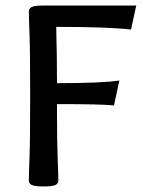

<svg xmlns="http://www.w3.org/2000/svg" viewBox="-20 -671 516 699"><path d="M138.7 7.8Q106.4 7.8 95.7 2.4Q85 -2.9 85 -12.7Q85 -33.2 87.4 -94.7Q89.8 -156.2 89.8 -323.2Q89.8 -490.2 87.4 -550Q85 -609.9 85 -630.4Q85 -640.1 95.7 -645.5Q106.4 -650.9 138.7 -650.9H476.1L457 -563.5Q371.6 -573.2 184.6 -573.2Q187.5 -470.7 187.5 -368.2Q352.1 -368.2 414.6 -377.9L395 -287.1Q352.1 -292 187.5 -292V-267.6Q187.5 -156.2 189.9 -94.7Q192.4 -33.2 192.4 -12.7Q192.4 -2.9 181.9 2.4Q171.4 7.8 138.7 7.8Z"/></svg>

Font: Bainsley
Style: Regular
Weight: 400
Designer: Paul James MIller
Foundry: High-Logic / Made with FontCreator
Version: Version 1.411;March 28, 2021;FontCreator 13.0.0.2683 64-bit